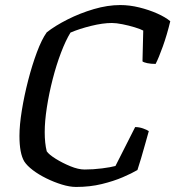

<svg xmlns="http://www.w3.org/2000/svg" viewBox="-20 -740 694 760"><path d="M281 0Q256 0 225 -9.5Q194 -19 163.5 -34Q133 -49 110 -66.5Q87 -84 76 -101Q57 -133 57 -202Q57 -245 66.5 -303.5Q76 -362 91.5 -422Q107 -482 126 -533Q145 -584 165 -612Q198 -638 247.5 -663Q297 -688 351.5 -704Q406 -720 456 -720Q493 -720 531.5 -710.5Q570 -701 602.5 -686.5Q635 -672 654 -656Q641 -602 624.5 -556Q608 -510 596 -487Q577 -487 563 -490Q549 -493 544 -497L547 -619Q536 -625 513 -632Q490 -639 465 -644Q440 -649 423 -649Q387 -649 340.5 -637.5Q294 -626 259 -611Q240 -580 221.5 -531.5Q203 -483 188.5 -426.5Q174 -370 165.5 -315Q157 -260 157 -217Q157 -173 165 -141Q174 -128 200.5 -111.5Q227 -95 258.5 -82Q290 -69 315 -69Q349 -69 384 -73.5Q419 -78 437 -83L515 -237Q531 -237 546.5 -231.5Q562 -226 569 -221Q563 -200 555 -171Q547 -142 538.5 -113.5Q530 -85 524 -67Q502 -54 466 -38.5Q430 -23 383 -11.5Q336 0 281 0Z"/></svg>

Font: Texturina
Style: Italic
Weight: 400
Italic angle: -11°
Designer: Guillermo Torres Carreño
Foundry: Omnibus-Type
Version: Version 1.002; ttfautohint (v1.8.3)